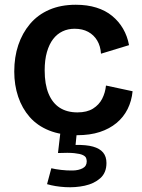

<svg xmlns="http://www.w3.org/2000/svg" viewBox="-20 -556 598 808"><path d="M304 13Q236 13 186.5 -7Q137 -27 105 -63.5Q73 -100 56.5 -149Q40 -198 40 -255Q40 -316 57 -366.5Q74 -417 106.5 -455.5Q139 -494 187.5 -515Q236 -536 299 -536Q347 -536 385.5 -524Q424 -512 452 -489Q480 -466 498 -435Q516 -404 523 -366L405 -330Q403 -362 389 -385.5Q375 -409 351 -422Q327 -435 294 -435Q266 -435 243 -424Q220 -413 203.5 -391.5Q187 -370 177.5 -337Q168 -304 168 -260Q168 -201 184.5 -161.5Q201 -122 231.5 -102.5Q262 -83 306 -83Q346 -83 371.5 -99Q397 -115 410 -140.5Q423 -166 426 -196L538 -172Q534 -131 517 -97Q500 -63 470.5 -38.5Q441 -14 400 -0.5Q359 13 304 13ZM178 219 196 152Q212 156 237 159Q262 162 286.5 161.5Q311 161 328 152Q345 143 345 123Q345 117 342.5 109.5Q340 102 328.5 96.5Q317 91 292.5 88.5Q268 86 224 88L235 -6H304L298 54Q343 53 371.5 61Q400 69 414 86Q428 103 428 130Q428 171 402 194Q376 217 336.5 225.5Q297 234 254.5 231.5Q212 229 178 219Z"/></svg>

Font: Bricolage Grotesque 48pt Condensed ExtraBold SemiBold
Style: Regular
Weight: 600
Version: Version 1.000;gftools[0.9.30]